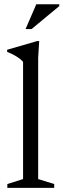

<svg xmlns="http://www.w3.org/2000/svg" viewBox="-20 -908 306 928"><path d="M164.5 -42.5 242 -18.5V0H15.5V-18.5L91.5 -42.5V-609Q85 -617 74.5 -625Q64 -633 49 -641.2Q34 -649.5 14.5 -657.5V-667.5L159.5 -709.5H169.5L164.5 -629.5ZM103.5 -767.5 155.5 -887.5H266.5V-878.5L132.5 -767.5Z"/></svg>

Font: Newsreader Text
Style: Regular
Weight: 400
Designer: Hugues Gentile
Foundry: Production Type
Version: Version 1.001